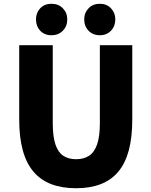

<svg xmlns="http://www.w3.org/2000/svg" viewBox="-20 -985 803 1019"><path d="M384 14Q309 14 252.5 -7.5Q196 -29 158 -73.5Q120 -118 101 -187Q82 -256 82 -350V-745H260V-331Q260 -261 274 -219Q288 -177 315.5 -158.5Q343 -140 384 -140Q425 -140 453 -158.5Q481 -177 495.5 -219Q510 -261 510 -331V-745H682V-350Q682 -256 663.5 -187Q645 -118 607.5 -73.5Q570 -29 514 -7.5Q458 14 384 14ZM253 -798Q216 -798 193.5 -822Q171 -846 171 -882Q171 -917 193.5 -941Q216 -965 253 -965Q290 -965 313.5 -941Q337 -917 337 -882Q337 -846 313.5 -822Q290 -798 253 -798ZM510 -798Q473 -798 450 -822Q427 -846 427 -882Q427 -917 450 -941Q473 -965 510 -965Q546 -965 569 -941Q592 -917 592 -882Q592 -846 569 -822Q546 -798 510 -798Z"/></svg>

Font: Noto Sans JP Thin Black
Style: Regular
Weight: 900
Version: Version 2.004-H2;hotconv 1.0.118;makeotfexe 2.5.65603